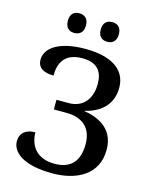

<svg xmlns="http://www.w3.org/2000/svg" viewBox="-133 -998 869 1094"><g transform="rotate(15 301.0 -450.5)"><path d="M392 -795C420 -795 445 -811 445 -853C445 -896 420 -911 392 -911C362 -911 338 -896 338 -853C338 -811 362 -795 392 -795ZM197 -795C226 -795 251 -811 251 -853C251 -896 226 -911 197 -911C168 -911 144 -896 144 -853C144 -811 168 -795 197 -795ZM283 10C423 10 548 -50 548 -200C548 -331 441 -369 369 -380V-382C455 -401 526 -457 526 -559C526 -670 432 -724 283 -724C132 -724 51 -670 51 -599C51 -549 91 -530 146 -530C146 -606 177 -668 281 -668C369 -668 402 -621 402 -549C402 -456 350 -401 272 -401H198V-344H272C370 -344 424 -292 424 -200C424 -91 369 -46 281 -46C176 -46 131 -111 130 -191C75 -191 41 -164 41 -115C41 -55 104 10 283 10Z"/></g></svg>

Font: Noto Serif Medium
Style: Regular
Weight: 500
Designer: Monotype Design Team
Foundry: Monotype Imaging Inc.
Version: Version 2.013